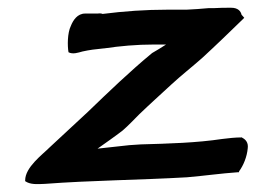

<svg xmlns="http://www.w3.org/2000/svg" viewBox="-20 -490 696 496"><path d="M45 -22C58 -13 75 -14 96 -15C214 -24 342 -25 463 -32C509 -36 551 -42 594 -45H597L598 -48C609 -63 618 -85 620 -107C622 -122 614 -130 606 -134L605 -135H604C588 -135 570 -133 554 -131C488 -121 416 -119 344 -117L314 -115C286 -112 259 -109 232 -106C253 -121 275 -136 297 -153C312 -166 326 -181 340 -195C367 -221 395 -246 423 -272C449 -296 476 -317 502 -340C539 -374 572 -406 608 -441L611 -444L604 -452C602 -461 595 -470 577 -470C562 -470 547 -470 533 -469H519C499 -467 481 -466 462 -465H413C355 -465 300 -461 245 -454C243 -455 239 -456 232 -455H200C180 -455 169 -438 163 -423C154 -405 154 -371 157 -355C168 -349 182 -354 193 -357C211 -361 227 -363 248 -365H249C289 -371 333 -375 378 -375H409C398 -368 384 -359 373 -353C316 -306 261 -253 207 -201C174 -170 142 -141 109 -110C89 -90 45 -58 45 -24Z"/></svg>

Font: Hussar Pisanka
Style: SbdKur
Weight: 600
Designer: Robert Jablonski
Foundry: Cannot Into Space Fonts
Version: Version 1.070